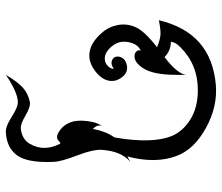

<svg xmlns="http://www.w3.org/2000/svg" viewBox="-70 -390 741 640"><g transform="rotate(90 300.0 -70.5)"><path d="M120 -270Q149 -270 171 -249Q225 -290 230 -320V-289Q230 -211 207.5 -177Q185 -143 160 -150Q154 -152 150 -158Q146 -164 150 -170Q128 -161 121.5 -131.5Q115 -102 130 -80Q153 -47 180 -50Q191 -51 200.5 -60Q210 -69 210 -80Q189 -65 174 -79Q169 -84 169 -92.5Q169 -101 174 -109Q179 -117 191.5 -121.5Q204 -126 216 -123Q228 -120 238 -107Q248 -94 250 -80Q254 -48 221.5 -21Q189 6 155 1Q121 -4 90 -40Q70 -62 64 -93Q58 -124 71.5 -153.5Q85 -183 138 -224Q111 -235 94 -235.5Q77 -236 48 -230Q89 -405 264 -420Q336 -426 407 -387Q478 -348 500 -290Q527 -219 502 -125Q513 -131 520 -135Q485 -106 480 -41Q478 -11 498.5 42Q519 95 520 120Q524 208 498 243Q472 278 420 280Q402 281 370 260.5Q338 240 322 240Q289 240 230 280Q253 241 272.5 223.5Q292 206 320 200Q336 197 365.5 214.5Q395 232 410 230Q445 226 460 200Q487 153 460 100Q458 97 455 99.5Q452 102 447.5 106Q443 110 434 109Q425 108 410.5 96.5Q396 85 388 64Q380 43 384 9.5Q388 -24 400 -40Q395 -25 410 -10Q419 -55 438 -81Q439 -86 440 -90Q459 -208 435 -270Q420 -309 379.5 -334.5Q339 -360 281 -360Q195 -360 137 -301Q120 -284 120 -270Z"/></g></svg>

Font: SOV_mook
Style: Book
Weight: 400
Version: Version 1.00